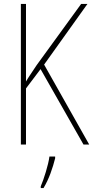

<svg xmlns="http://www.w3.org/2000/svg" viewBox="-20 -734 473 975"><path d="M433 0 204 -406 424 -714H392L166 -403C141 -365 122 -338 112 -320V-714H86V0H112V-285L186 -383L404 0ZM260 70V61H231C226 102 202 178 187 212V221H201C229 175 248 118 260 70Z"/></svg>

Font: Noto Sans Arabic UI Cn Th
Style: Regular
Weight: 100
Width: 3
Designer: Monotype Design Team, Nadine Chahine and Nizar Qandah
Foundry: Monotype Imaging Inc.
Version: Version 2.010